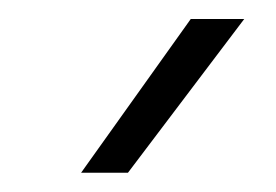

<svg xmlns="http://www.w3.org/2000/svg" viewBox="-20 -760 288 200"><path d="M178.7 -740.2H234.4L113.3 -580.1H64.5Z"/></svg>

Font: Selawik Light
Style: Regular
Weight: 300
Designer: Aaron Bell
Foundry: Microsoft Corporation
Version: Version 1.01